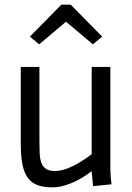

<svg xmlns="http://www.w3.org/2000/svg" viewBox="-20 -790 566 823"><path d="M373 -55H371Q362 -48 345 -36.5Q328 -25 306 -14Q284 -3 257.5 5Q231 13 204 13Q167 13 141 3.5Q115 -6 99 -28Q83 -50 76 -86Q69 -122 69 -176V-503H149V-188Q149 -158 150 -134Q151 -110 157 -93Q163 -76 176.5 -66.5Q190 -57 215 -57Q241 -57 269 -68Q297 -79 320 -93Q347 -109 373 -129V-503H453V-65Q454 -29 458 0L379 8ZM243 -770H283L418 -633L378 -600L263 -697L148 -600L108 -633Z"/></svg>

Font: Actor
Style: Regular
Weight: 400
Designer: Thomas Junold
Foundry: Thomas Junold
Version: Version 1.001